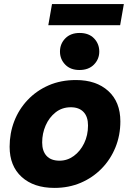

<svg xmlns="http://www.w3.org/2000/svg" viewBox="-20 -908 636 938"><path d="M351 -517Q450 -517 509 -463.5Q568 -410 568 -315Q568 -247 544 -188Q520 -129 476.5 -84.5Q433 -40 374.5 -15Q316 10 246 10Q145 10 86 -43.5Q27 -97 27 -191Q27 -257 49.5 -315.5Q72 -374 115 -419.5Q158 -465 217.5 -491Q277 -517 351 -517ZM271 -123Q309 -123 340.5 -146Q372 -169 391 -208Q410 -247 410 -295Q410 -338 388 -361Q366 -384 326 -384Q283 -384 251.5 -359Q220 -334 203 -295Q186 -256 186 -212Q186 -170 207.5 -146.5Q229 -123 271 -123ZM216 -785 234 -888H585L567 -785ZM368 -566Q324 -566 298.5 -592.5Q273 -619 273 -656Q273 -694 299 -720.5Q325 -747 369 -747Q414 -747 439.5 -720.5Q465 -694 465 -656Q465 -619 439 -592.5Q413 -566 368 -566Z"/></svg>

Font: Livvic
Style: Bold Italic
Weight: 700
Italic angle: -10°
Designer: Jacques Le Bailly, Baron von Fonthausen
Version: Version 1.001; ttfautohint (v1.8.2)